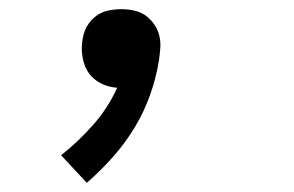

<svg xmlns="http://www.w3.org/2000/svg" viewBox="-20 -183 640 418"><path d="M169 215 113 155Q151 125 183.5 88Q216 51 235 8Q219 7 204 0.5Q189 -6 178.5 -17.5Q168 -29 163 -45Q158 -61 158 -78Q158 -83 158.5 -88Q159 -93 160 -98Q162 -113 169.5 -126Q177 -139 189 -148Q201 -157 215.5 -160Q230 -163 244 -163Q258 -163 272 -160Q286 -157 296.5 -149.5Q307 -142 315 -131Q323 -120 326.5 -106.5Q330 -93 329 -79Q328 -65 326 -51Q320 -14 307 23Q294 60 273.5 94Q253 128 226.5 158Q200 188 169 215Z"/></svg>

Font: Iosevka Medium Extended
Style: Italic
Weight: 500
Width: 7
Italic angle: -9°
Monospace: yes
Designer: Belleve Invis
Foundry: Belleve Invis
Version: Version 32.5.0; ttfautohint (v1.8.4)